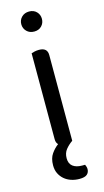

<svg xmlns="http://www.w3.org/2000/svg" viewBox="-129 -699 500 926"><g transform="rotate(-15 120.5 -236.5)"><path d="M160 -2Q140 12 126 29.5Q112 47 112 73Q112 100 129 113Q146 126 175 126H190Q196 138 196 149Q196 165 185 175Q174 185 147 185Q125 185 105.5 178.5Q86 172 71.5 159.5Q57 147 48.5 129.5Q40 112 40 89Q40 54 55.5 32Q71 10 90 -4Q80 -13 80 -31V-460Q85 -462 95.5 -464.5Q106 -467 118 -467Q160 -467 160 -430ZM68 -608Q68 -629 82.5 -643.5Q97 -658 120 -658Q143 -658 157 -643.5Q171 -629 171 -608Q171 -587 157 -572.5Q143 -558 120 -558Q97 -558 82.5 -572.5Q68 -587 68 -608Z"/></g></svg>

Font: Baloo Thambi 2
Style: Regular
Weight: 400
Designer: Aadarsh Rajan and Ek Type
Foundry: Ek Type
Version: Version 1.640;hotconv 1.0.111;makeotfexe 2.5.65597; ttfautoh